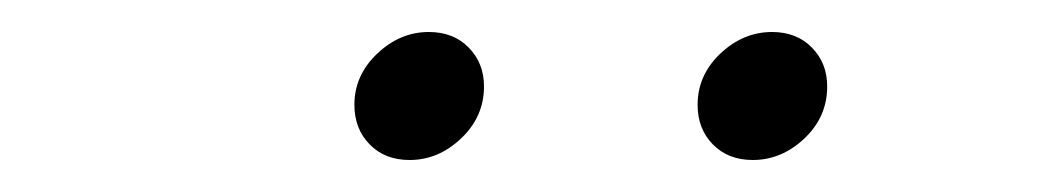

<svg xmlns="http://www.w3.org/2000/svg" viewBox="-20 -707 662 120"><path d="M236 -607Q220.5 -607 211 -616.8Q201.5 -626.5 201.5 -641.5Q201.5 -660 215.8 -673.5Q230 -687 248 -687Q263.5 -687 273 -677.2Q282.5 -667.5 282.5 -653Q282.5 -634 268.2 -620.5Q254 -607 236 -607ZM450.5 -607Q435 -607 425.5 -616.8Q416 -626.5 416 -641.5Q416 -660 430.2 -673.5Q444.5 -687 462.5 -687Q478 -687 487.5 -677.2Q497 -667.5 497 -653Q497 -634 482.8 -620.5Q468.5 -607 450.5 -607Z"/></svg>

Font: Anybody UltraExpanded Regular
Style: Italic
Weight: 400
Width: 9
Italic angle: -10°
Designer: Tyler Finck
Foundry: Etcetera Type Company
Version: Version 1.010; ttfautohint (v1.8.3) -l 8 -r 50 -G 200 -x 14 